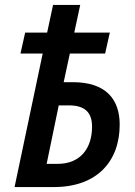

<svg xmlns="http://www.w3.org/2000/svg" viewBox="-20 -758 549 778"><path d="M39 0H198C375 0 465 -106 465 -253C465 -355 410 -425 275 -425H238L263 -541H406L425 -626H281L305 -738H195L171 -626H82L63 -541H153ZM169 -94 218 -331H259C321 -331 353 -305 353 -245C353 -157 306 -94 213 -94Z"/></svg>

Font: Noto Sans Display SemiCondensed Medium
Style: Italic
Weight: 500
Width: 4
Italic angle: -12°
Designer: Monotype Design Team
Foundry: Monotype Imaging Inc.
Version: Version 1.900